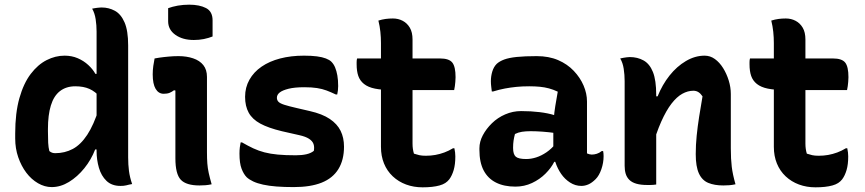

<svg xmlns="http://www.w3.org/2000/svg" viewBox="-20 -788 3700 821"><path d="M256 -550Q287 -550 312.5 -539Q338 -528 357.5 -510Q377 -492 388 -472H409V-372Q387 -397 362 -408Q337 -419 302 -419Q263 -419 236.5 -398.5Q210 -378 197.5 -337Q185 -296 185 -237V-226Q185 -197 186 -177.5Q187 -158 191 -142Q197 -137 203 -135Q209 -133 216 -133Q257 -133 291 -151Q325 -169 353 -211.5Q381 -254 403 -324V-149H387Q370 -105 340.5 -68.5Q311 -32 275 -10Q239 12 201 12Q171 12 142.5 -4.5Q114 -21 92.5 -49.5Q71 -78 58 -115.5Q45 -153 45 -196V-217Q45 -305 63 -368.5Q81 -432 111.5 -472Q142 -512 179.5 -531Q217 -550 256 -550ZM415 -756Q445 -756 471 -742Q497 -728 512.5 -692.5Q528 -657 528 -594Q528 -532 528 -471.5Q528 -411 528 -352Q528 -293 528 -234Q528 -175 528 -115Q528 -84 531.5 -57Q535 -30 545 -1Q538 0 532 1.5Q526 3 520 4.5Q514 6 508 6.5Q502 7 495 7Q458 7 435.5 -14.5Q413 -36 403 -70.5Q393 -105 393 -142Q393 -217 393 -280Q393 -343 393 -401.5Q393 -460 393 -521.5Q393 -583 393 -653Q393 -680 389 -706Q385 -732 374 -751Q380 -752 385 -753Q390 -754 395 -754.5Q400 -755 405 -755.5Q410 -756 415 -756Z M730 -111Q730 -135 730 -163.5Q730 -192 730 -222Q730 -252 730 -282.5Q730 -313 730 -343Q730 -373 730 -401L724 -402Q720 -399 715 -396Q710 -393 705 -391Q700 -389 693.5 -388Q687 -387 680 -387Q658 -387 645.5 -408Q633 -429 633 -470Q633 -488 635.5 -506Q638 -524 641 -538Q652 -540 661.5 -541.5Q671 -543 681 -544Q691 -545 701 -546Q711 -547 721.5 -547.5Q732 -548 743 -548Q778 -548 806 -538.5Q834 -529 849.5 -509.5Q865 -490 865 -459Q865 -421 865 -379.5Q865 -338 865 -296Q865 -254 865 -213.5Q865 -173 865 -137Q865 -110 866.5 -89.5Q868 -69 872.5 -48.5Q877 -28 885 0Q871 3 859 4Q847 5 833 5Q776 5 753 -19.5Q730 -44 730 -111ZM699 -753Q707 -756 718 -759Q729 -762 740.5 -764Q752 -766 764.5 -767Q777 -768 789 -768Q833 -768 861 -753.5Q889 -739 889 -701V-632Q881 -629 871.5 -626Q862 -623 851.5 -621Q841 -619 830.5 -618Q820 -617 809 -617Q761 -617 730 -639Q699 -661 699 -697Z M1245 -124Q1271 -124 1290.5 -128.5Q1310 -133 1322 -143Q1325 -160 1320.5 -172.5Q1316 -185 1301.5 -194.5Q1287 -204 1260 -210L1185 -227Q1127 -241 1093 -259.5Q1059 -278 1043.5 -306Q1028 -334 1028 -374Q1028 -414 1046.5 -447Q1065 -480 1098.5 -503Q1132 -526 1178 -538Q1224 -550 1280 -550Q1312 -550 1335 -547Q1358 -544 1373.5 -538Q1389 -532 1397 -524Q1407 -514 1413 -499.5Q1419 -485 1422.5 -465.5Q1426 -446 1426 -420Q1426 -411 1425 -402Q1424 -393 1422 -384H1416Q1395 -394 1376.5 -401Q1358 -408 1335.5 -411.5Q1313 -415 1281 -415Q1240 -415 1214 -408.5Q1188 -402 1176 -392.5Q1164 -383 1164 -370Q1164 -360 1170.5 -353Q1177 -346 1195.5 -340Q1214 -334 1249 -326L1305 -313Q1358 -301 1390 -279.5Q1422 -258 1436.5 -228.5Q1451 -199 1451 -161Q1451 -104 1427 -65Q1403 -26 1355.5 -7Q1308 12 1236 12Q1195 12 1162.5 9.5Q1130 7 1105 1.5Q1080 -4 1063 -12Q1046 -20 1035 -30Q1022 -43 1013 -66.5Q1004 -90 1004 -131Q1004 -146 1005.5 -158Q1007 -170 1009 -179H1015Q1041 -164 1063.5 -153.5Q1086 -143 1111 -136.5Q1136 -130 1168 -127Q1200 -124 1245 -124Z M1507 -538H1862Q1900 -538 1914 -520.5Q1928 -503 1928 -458Q1928 -448 1927 -438Q1926 -428 1925 -419.5Q1924 -411 1922 -403H1659Q1613 -403 1583.5 -409Q1554 -415 1536.5 -429Q1519 -443 1512 -463.5Q1505 -484 1505 -513Q1505 -518 1505 -522.5Q1505 -527 1505.5 -531Q1506 -535 1507 -538ZM1923 -154Q1925 -145 1926 -136Q1927 -127 1927 -119Q1927 -85 1920 -61Q1913 -37 1901 -21Q1894 -12 1884 -5.5Q1874 1 1859.5 5Q1845 9 1827 11Q1809 13 1787 13Q1749 13 1716.5 1Q1684 -11 1659.5 -34Q1635 -57 1622 -89Q1609 -121 1609 -160Q1609 -216 1609 -271.5Q1609 -327 1609 -382.5Q1609 -438 1609 -493.5Q1609 -549 1609 -604Q1609 -628 1606.5 -652Q1604 -676 1598 -700Q1614 -705 1629 -707Q1644 -709 1660 -709Q1683 -709 1702 -699Q1721 -689 1732.5 -669.5Q1744 -650 1744 -619Q1744 -563 1744 -507.5Q1744 -452 1744 -396.5Q1744 -341 1744 -285.5Q1744 -230 1744 -174Q1744 -162 1745.5 -151.5Q1747 -141 1750 -131Q1762 -127 1773 -124.5Q1784 -122 1801 -122Q1822 -122 1841.5 -125.5Q1861 -129 1880 -136Q1899 -143 1917 -154Z M2490 -354Q2490 -332 2490 -310Q2490 -288 2490 -266.5Q2490 -245 2490 -223Q2490 -201 2490 -179Q2490 -167 2490 -155.5Q2490 -144 2490 -132Q2494 -130 2500 -128.5Q2506 -127 2510 -127Q2521 -127 2532 -130.5Q2543 -134 2553 -142H2559Q2560 -136 2560.5 -131.5Q2561 -127 2561 -120Q2561 -92 2551.5 -64.5Q2542 -37 2527 -22Q2511 -6 2496 0.5Q2481 7 2466 7Q2440 7 2417.5 -7.5Q2395 -22 2379.5 -44.5Q2364 -67 2355 -94Q2346 -121 2346 -145Q2346 -168 2346 -190.5Q2346 -213 2346 -233Q2346 -257 2348 -282Q2350 -307 2354.5 -335Q2359 -363 2365 -396Q2346 -405 2327.5 -410Q2309 -415 2288.5 -417Q2268 -419 2243 -419Q2213 -419 2188 -416.5Q2163 -414 2139 -409.5Q2115 -405 2089 -397H2083Q2082 -406 2080.5 -417.5Q2079 -429 2079 -441Q2079 -462 2085 -482Q2091 -502 2104 -515Q2116 -526 2136 -533.5Q2156 -541 2190 -544.5Q2224 -548 2275 -548Q2327 -548 2366.5 -531Q2406 -514 2433.5 -485Q2461 -456 2475.5 -422Q2490 -388 2490 -354ZM2174 -155Q2174 -128 2185.5 -118Q2197 -108 2230 -108Q2251 -108 2273 -115Q2295 -122 2317 -137Q2339 -152 2359 -177L2365 -96H2350Q2337 -70 2312.5 -45.5Q2288 -21 2255 -5.5Q2222 10 2184 10Q2135 10 2100.5 -7.5Q2066 -25 2048 -59.5Q2030 -94 2030 -147V-154Q2030 -182 2044.5 -209.5Q2059 -237 2083.5 -261Q2108 -285 2140.5 -299Q2173 -313 2208 -313Q2251 -313 2287.5 -308.5Q2324 -304 2351 -295.5Q2378 -287 2389 -276Q2395 -271 2400 -262Q2405 -253 2408 -240Q2411 -227 2411 -208Q2384 -215 2355.5 -219Q2327 -223 2300 -225Q2273 -227 2249 -227Q2228 -227 2212 -224.5Q2196 -222 2182 -215Q2178 -200 2176 -186.5Q2174 -173 2174 -157Z M3125 0Q3111 3 3099 4Q3087 5 3073 5Q3035 5 3008.5 -6Q2982 -17 2968.5 -46.5Q2955 -76 2955 -129Q2955 -168 2959 -207.5Q2963 -247 2969.5 -288.5Q2976 -330 2984 -376Q2976 -388 2966.5 -394Q2957 -400 2945 -400Q2921 -400 2897.5 -387Q2874 -374 2851.5 -345Q2829 -316 2807.5 -268Q2786 -220 2766 -149V-376H2792Q2812 -426 2843 -465Q2874 -504 2913 -527Q2952 -550 2993 -550Q3017 -550 3037 -535.5Q3057 -521 3072 -497Q3087 -473 3096 -444Q3105 -415 3105 -386Q3105 -348 3105 -309Q3105 -270 3105 -231.5Q3105 -193 3105 -154Q3105 -108 3109 -75Q3113 -42 3125 0ZM2786 1Q2779 2 2772.5 2.5Q2766 3 2760 3Q2754 3 2747 3Q2720 3 2701 -2.5Q2682 -8 2671 -19Q2660 -30 2655.5 -45Q2651 -60 2651 -79Q2651 -129 2651 -175.5Q2651 -222 2651 -266.5Q2651 -311 2651 -354.5Q2651 -398 2651 -441Q2651 -468 2647 -494Q2643 -520 2632 -538Q2640 -540 2646.5 -541Q2653 -542 2660 -543Q2667 -544 2673 -544Q2706 -544 2732 -529.5Q2758 -515 2772 -480Q2786 -445 2786 -382Q2786 -317 2786 -249.5Q2786 -182 2786 -118.5Q2786 -55 2786 1Z M3187 -538H3542Q3580 -538 3594 -520.5Q3608 -503 3608 -458Q3608 -448 3607 -438Q3606 -428 3605 -419.5Q3604 -411 3602 -403H3339Q3293 -403 3263.5 -409Q3234 -415 3216.5 -429Q3199 -443 3192 -463.5Q3185 -484 3185 -513Q3185 -518 3185 -522.5Q3185 -527 3185.5 -531Q3186 -535 3187 -538ZM3603 -154Q3605 -145 3606 -136Q3607 -127 3607 -119Q3607 -85 3600 -61Q3593 -37 3581 -21Q3574 -12 3564 -5.5Q3554 1 3539.5 5Q3525 9 3507 11Q3489 13 3467 13Q3429 13 3396.5 1Q3364 -11 3339.5 -34Q3315 -57 3302 -89Q3289 -121 3289 -160Q3289 -216 3289 -271.5Q3289 -327 3289 -382.5Q3289 -438 3289 -493.5Q3289 -549 3289 -604Q3289 -628 3286.5 -652Q3284 -676 3278 -700Q3294 -705 3309 -707Q3324 -709 3340 -709Q3363 -709 3382 -699Q3401 -689 3412.5 -669.5Q3424 -650 3424 -619Q3424 -563 3424 -507.5Q3424 -452 3424 -396.5Q3424 -341 3424 -285.5Q3424 -230 3424 -174Q3424 -162 3425.5 -151.5Q3427 -141 3430 -131Q3442 -127 3453 -124.5Q3464 -122 3481 -122Q3502 -122 3521.5 -125.5Q3541 -129 3560 -136Q3579 -143 3597 -154Z"/></svg>

Font: Recursive Casual
Style: Bold
Weight: 700
Version: Version 1.085